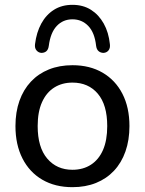

<svg xmlns="http://www.w3.org/2000/svg" viewBox="-20 -766 600 795"><path d="M280 9Q208 9 155 -22Q102 -53 73 -110Q44 -167 44 -244Q44 -302 60.5 -348.5Q77 -395 108 -428Q139 -461 182.5 -478.5Q226 -496 280 -496Q352 -496 405 -465Q458 -434 487 -377.5Q516 -321 516 -244Q516 -186 499.5 -139Q483 -92 452 -59Q421 -26 377.5 -8.5Q334 9 280 9ZM280 -63Q324 -63 356.5 -84Q389 -105 406.5 -145Q424 -185 424 -244Q424 -332 385 -378Q346 -424 280 -424Q237 -424 204.5 -403.5Q172 -383 154 -343Q136 -303 136 -244Q136 -156 175.5 -109.5Q215 -63 280 -63ZM151 -547Q139 -548 131 -557.5Q123 -567 125 -583Q131 -632 151 -668.5Q171 -705 203.5 -725.5Q236 -746 280 -746Q324 -746 356.5 -725.5Q389 -705 409.5 -668.5Q430 -632 435 -583Q437 -567 429.5 -557.5Q422 -548 409 -547Q397 -547 388.5 -554Q380 -561 378 -576Q372 -631 345.5 -658.5Q319 -686 280 -686Q241 -686 215 -658.5Q189 -631 182 -576Q180 -561 172 -554Q164 -547 151 -547Z"/></svg>

Font: Nunito Medium
Style: Regular
Weight: 500
Designer: Vernon Adams
Foundry: Vernon Adams
Version: Version 3.601